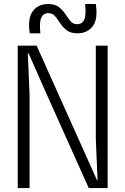

<svg xmlns="http://www.w3.org/2000/svg" viewBox="-20 -960 640 980"><path d="M70.5 0V-727H167L380.5 -251L475.5 -39.5H478L469 -251V-727H529.5V0H433L220 -475L126 -687.5H122L131 -475V0ZM375.5 -790Q340.5 -790 320.5 -805.5Q300.5 -821 287.2 -841.5Q274 -862 261 -877.5Q248 -893 227.5 -893Q201.5 -893 190.8 -869.8Q180 -846.5 186 -790H132Q120 -867.5 147.8 -903.5Q175.5 -939.5 225.5 -939.5Q260.5 -939.5 280.5 -924Q300.5 -908.5 313.8 -888Q327 -867.5 340 -852Q353 -836.5 373.5 -836.5Q399.5 -836.5 410 -859.8Q420.5 -883 414.5 -939.5H469Q481 -862 453.2 -826Q425.5 -790 375.5 -790Z"/></svg>

Font: Spline Sans Mono Light
Style: Regular
Weight: 300
Monospace: yes
Version: Version 1.004